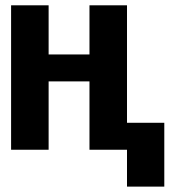

<svg xmlns="http://www.w3.org/2000/svg" viewBox="-20 -567 642 727"><path d="M460.9 0H318.8V-258.8H164.1V0H22V-546.9H164.1V-360.8H318.8V-546.9H460.9V-102.1H602.1V139.6H460.9Z"/></svg>

Font: Hack
Style: Bold
Weight: 700
Monospace: yes
Designer: Christopher Simpkins
Foundry: Christopher Simpkins
Version: Version 2.017